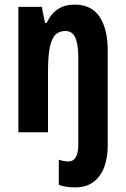

<svg xmlns="http://www.w3.org/2000/svg" viewBox="-20 -576 548 836"><path d="M306 240Q288 240 270.5 237.5Q253 235 236 229V119Q257 127 277 127Q321 127 321 53V-324Q321 -382 308 -411.5Q295 -441 265 -441Q239 -441 222.5 -426Q206 -411 197.5 -372.5Q189 -334 189 -264V0H60V-546H162L176 -476H183Q220 -556 305 -556Q378 -556 413.5 -503Q449 -450 449 -356V60Q449 110 434 151Q419 192 387.5 216Q356 240 306 240Z"/></svg>

Font: Noto Sans Sinhala ExtraCondensed
Style: Bold
Weight: 700
Width: 2
Designer: Jelle Bosma - Monotype Design Team
Foundry: Monotype Imaging Inc.
Version: Version 2.006; ttfautohint (v1.8.4.7-5d5b)